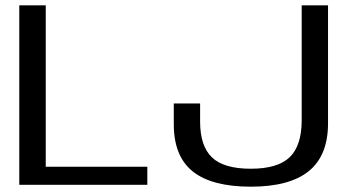

<svg xmlns="http://www.w3.org/2000/svg" viewBox="-20 -695 1348 722"><path d="M52.5 0V-675H152V-68H534V0ZM923 7Q777 7 705.2 -50Q633.5 -107 633.5 -228V-306H732.5V-237.5Q732.5 -146 777 -103.2Q821.5 -60.5 923 -60.5Q1024.5 -60.5 1069.5 -104Q1114.5 -147.5 1114.5 -243V-675H1213.5V-231Q1213.5 -110.5 1141.5 -51.8Q1069.5 7 923 7Z"/></svg>

Font: Anybody ExtraExpanded
Style: Regular
Weight: 400
Width: 8
Designer: Tyler Finck
Foundry: Etcetera Type Company
Version: Version 1.010; ttfautohint (v1.8.3) -l 8 -r 50 -G 200 -x 14 